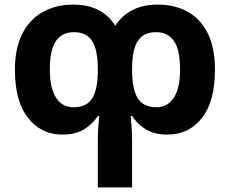

<svg xmlns="http://www.w3.org/2000/svg" viewBox="-20 -576 1001 836"><path d="M667 -556Q741 -556 797 -525Q853 -494 884.5 -431Q916 -368 916 -273Q916 -134 859 -62Q802 10 710 10Q651 10 614 -13.5Q577 -37 555 -71H549Q551 -49 553 -22Q555 5 555 37V240H406V37Q406 5 408 -22Q410 -49 412 -71H406Q384 -37 347 -13.5Q310 10 251 10Q160 10 102.5 -62Q45 -134 45 -273Q45 -368 78 -431Q111 -494 168.5 -525Q226 -556 299 -556Q424 -556 482 -464Q542 -556 667 -556ZM302 -436Q251 -436 224 -398Q197 -360 197 -273Q197 -191 224.5 -150Q252 -109 299 -109Q358 -109 382 -148.5Q406 -188 406 -271Q406 -361 380.5 -398.5Q355 -436 302 -436ZM659 -436Q606 -436 580.5 -398.5Q555 -361 555 -271Q555 -188 579.5 -148.5Q604 -109 662 -109Q709 -109 736.5 -150Q764 -191 764 -273Q764 -360 737 -398Q710 -436 659 -436Z"/></svg>

Font: Noto IKEA Arabic
Style: Bold
Weight: 700
Designer: Monotype Design Team
Foundry: Monotype Imaging Inc.
Version: Version 1.200